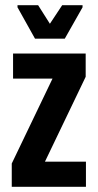

<svg xmlns="http://www.w3.org/2000/svg" viewBox="-20 -715 375 735"><path d="M25 -89 181 -414H30V-510H308V-421L152 -96H309V0H25ZM47 -687V-695H126L171 -624L218 -695H296V-687L228 -567H114Z"/></svg>

Font: Saira ExtraCondensed
Style: Bold
Weight: 700
Width: 2
Designer: Hector Gatti with collaboration of the Omnibus-Type team
Foundry: Omnibus-Type
Version: Version 0.072; ttfautohint (v1.8)